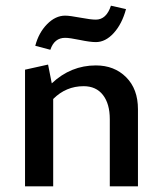

<svg xmlns="http://www.w3.org/2000/svg" viewBox="-20 -655 573 675"><path d="M209 -522Q171 -522 157 -480L104 -494Q116 -540 145.5 -570Q175 -600 209 -600Q225 -600 262 -593Q299 -586 317 -586Q354 -586 370 -635L423 -623Q409 -571 380 -539Q351 -507 317 -507Q297 -507 261 -514.5Q225 -522 209 -522ZM317 -425Q382 -425 423.5 -383.5Q465 -342 465 -271V0H366V-236Q366 -290 342 -321Q318 -352 274 -352Q212 -352 167 -307V0H68V-410L149 -428L162 -362Q229 -425 317 -425Z"/></svg>

Font: EauTest Semibold
Style: Regular
Weight: 600
Designer: Christian Thalmann (Catharsis Fonts)
Version: Version 0.001;PS 000.001;hotconv 1.0.88;makeotf.lib2.5.64775